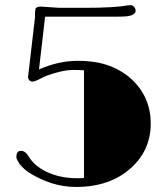

<svg xmlns="http://www.w3.org/2000/svg" viewBox="-20 -721 655 750"><path d="M132.3 -449.7Q208.5 -483.4 283 -483.4Q357.4 -483.4 409.4 -463.1Q461.4 -442.9 497.1 -408.7Q568.8 -339.4 568.8 -238.3Q568.8 -134.3 491.2 -64.5Q409.7 9.3 276.4 9.3Q182.6 9.3 93.3 -46.9Q61.5 -67.9 47.9 -94.7Q43.9 -102.1 43.9 -107.9Q43.9 -131.8 61.5 -131.8Q78.6 -131.8 90.6 -111.8Q102.5 -91.8 120.1 -76.7Q137.7 -61.5 162.1 -49.8Q214.8 -24.9 280.8 -24.9H294.9Q301.8 -24.9 308.1 -25.9V-446.3Q292 -447.8 265.4 -447.8Q238.8 -447.8 200.9 -437.5Q163.1 -427.2 143.1 -416.5Q116.7 -402.3 107.4 -402.3Q98.1 -402.3 93.5 -408.7Q88.9 -415 89.8 -421.9L115.7 -644.5Q116.7 -648.4 116.7 -652.3V-660.6Q116.7 -686 120.6 -689.9Q126.5 -695.3 140.6 -695.3L212.4 -690.4H308.6Q428.7 -690.4 479.5 -700.2Q483.4 -700.7 490.7 -700.7Q498 -700.7 503.9 -693.8Q509.8 -687 509.8 -679.7Q509.8 -656.7 455.1 -656.2Q440.9 -655.8 428.2 -655.8H156.2Z"/></svg>

Font: Limelight
Style: Regular
Weight: 400
Designer: Nicole Fally
Foundry: Nicole Fally
Version: Version 1.002